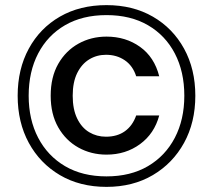

<svg xmlns="http://www.w3.org/2000/svg" viewBox="-20 -725 831 750"><path d="M396 5Q292 5 214 -41Q136 -87 92.5 -167Q49 -247 49 -351Q49 -455 92.5 -535Q136 -615 214 -660Q292 -705 396 -705Q499 -705 577 -660Q655 -615 699 -535Q743 -455 743 -351Q743 -247 699 -167Q655 -87 577 -41Q499 5 396 5ZM396 -121Q336 -121 286.5 -148.5Q237 -176 207.5 -227.5Q178 -279 178 -351Q178 -424 207.5 -475.5Q237 -527 286.5 -554.5Q336 -582 396 -582Q471 -582 527 -542Q583 -502 602 -427H512Q499 -468 467.5 -489.5Q436 -511 394 -511Q358 -511 328.5 -493Q299 -475 281.5 -439.5Q264 -404 264 -351Q264 -298 281.5 -262Q299 -226 328.5 -208.5Q358 -191 394 -191Q438 -191 468 -212.5Q498 -234 512 -274H602Q583 -203 527 -162Q471 -121 396 -121ZM396 -36Q490 -36 558 -76Q626 -116 663 -187Q700 -258 700 -351Q700 -445 663 -516Q626 -587 558 -626.5Q490 -666 396 -666Q302 -666 234 -626.5Q166 -587 129 -516Q92 -445 92 -351Q92 -258 129 -187Q166 -116 234 -76Q302 -36 396 -36Z"/></svg>

Font: DM Sans 16pt Medium
Style: Regular
Weight: 500
Version: Version 4.004;gftools[0.9.30]